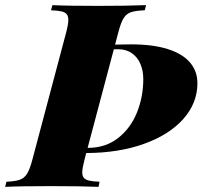

<svg xmlns="http://www.w3.org/2000/svg" viewBox="-67 -728 789 748"><path d="M253.4 -57.1Q253.4 -42.5 260 -34.9Q266.6 -27.3 280.8 -24.2Q294.9 -21 320.8 -20L316.9 0Q252.4 -2.9 129.9 -2.9Q11.7 -2.9 -46.9 0L-42 -20Q-7.3 -21.5 10.3 -27.8Q27.8 -34.2 38.6 -51.5Q49.3 -68.8 59.1 -106L190.9 -602.1Q199.2 -633.8 199.2 -649.9Q199.2 -665 192.6 -672.9Q186 -680.7 171.9 -683.8Q157.7 -687 131.8 -688L137.2 -708Q192.4 -705.1 314 -705.1Q427.2 -705.1 502 -708L497.1 -688Q460.4 -686.5 442.6 -680.2Q424.8 -673.8 414.3 -656.7Q403.8 -639.6 394 -602.1L381.3 -554.2Q422.4 -555.2 442.9 -555.2Q529.3 -555.2 587.2 -536.6Q645 -518.1 673.6 -484.1Q702.1 -450.2 702.1 -403.8Q702.1 -326.7 647.5 -264.9Q592.8 -203.1 494.4 -167.7Q396 -132.3 269 -131.8L262.2 -106Q253.4 -71.8 253.4 -57.1ZM376.5 -536.1 274.4 -151.9H274.9Q344.2 -151.9 393.1 -190.2Q441.9 -228.5 466.6 -289.8Q491.2 -351.1 491.2 -419.9Q491.2 -453.1 479.7 -479.5Q468.3 -505.9 446.3 -521Q424.3 -536.1 394 -536.1Z"/></svg>

Font: TypoPRO Playfair Display SC
Style: Italic
Weight: 900
Italic angle: -14°
Designer: Claus Eggers Sørensen
Foundry: Claus Eggers Sørensen
Version: Version 1.004;PS 001.004;hotconv 1.0.70;makeotf.lib2.5.58329